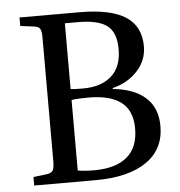

<svg xmlns="http://www.w3.org/2000/svg" viewBox="-51 -759 757 808"><g transform="rotate(-5 327.0 -355.0)"><path d="M61 0V-36L119 -43Q138 -46 144 -56.5Q150 -67 150 -96V-620Q150 -645 143.5 -655Q137 -665 117 -667L61 -674V-710H314Q446 -710 509 -669Q572 -628 572 -544Q572 -484 530.5 -439.5Q489 -395 426 -380V-376Q516 -367 564 -323.5Q612 -280 612 -203Q612 -105 535.5 -52.5Q459 0 320 0ZM302 -389Q378 -389 421.5 -427.5Q465 -466 465 -541Q465 -612 427 -640.5Q389 -669 305 -669H249V-391Q259 -390 271.5 -389.5Q284 -389 302 -389ZM318 -42Q409 -42 457 -82Q505 -122 505 -202Q505 -278 458.5 -313.5Q412 -349 322 -349Q274 -349 249 -345V-47Q259 -45 278.5 -43.5Q298 -42 318 -42Z"/></g></svg>

Font: Literata 36pt
Style: Regular
Weight: 400
Designer: Latin by Veronika Burian and Jose Scaglione. Greek by Irene Vlachou. Cyrillic by Vera Evstafieva.
Foundry: TypeTogether
Version: Version 3.002